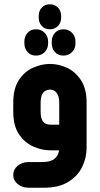

<svg xmlns="http://www.w3.org/2000/svg" viewBox="-20 -703 470 898"><path d="M161 -628Q161 -652 175.5 -667.5Q190 -683 213 -683Q236 -683 251 -667.5Q266 -652 266 -628V-621Q266 -597 251 -581.5Q236 -566 213 -566Q190 -566 175.5 -581.5Q161 -597 161 -621ZM148 -443Q124 -443 109 -459.5Q94 -476 94 -500V-508Q94 -533 109 -549.5Q124 -566 148 -566Q173 -566 189 -549.5Q205 -533 205 -508V-500Q205 -476 189 -459.5Q173 -443 148 -443ZM276 -443Q252 -443 237 -459.5Q222 -476 222 -500V-508Q222 -533 237 -549.5Q252 -566 276 -566Q301 -566 317 -549.5Q333 -533 333 -508V-500Q333 -476 317 -459.5Q301 -443 276 -443ZM256 0H214Q175 0 135 -18Q95 -36 68.5 -75.5Q42 -115 42 -181V-223Q42 -289 68.5 -329Q95 -369 135 -386.5Q175 -404 214 -404Q253 -404 292 -386.5Q331 -369 358 -329Q385 -289 385 -223V-12Q385 36 364 78.5Q343 121 299 148Q255 175 186 175H114Q84 175 63 158Q42 141 42 115Q42 89 63 72Q84 55 114 55H176Q197 55 211.5 51Q226 47 234.5 40Q243 33 248 24.5Q253 16 255 7ZM257 -120V-221Q257 -246 250 -260Q243 -274 233.5 -279Q224 -284 214 -284Q204 -284 193.5 -279Q183 -274 176.5 -260Q170 -246 170 -221V-183Q170 -157 176.5 -143Q183 -129 193.5 -124.5Q204 -120 214 -120Z"/></svg>

Font: Beiruti ExtraBold
Style: Regular
Weight: 800
Designer: Arlette Boutros
Foundry: Boutros
Version: Version 1.41